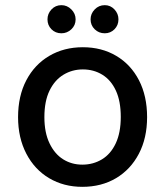

<svg xmlns="http://www.w3.org/2000/svg" viewBox="-20 -712 641 744"><path d="M299 12Q227 12 170.5 -21.5Q114 -55 82 -116.5Q50 -178 50 -258Q50 -340 82 -401Q114 -462 171 -495.5Q228 -529 301 -529Q374 -529 430.5 -495.5Q487 -462 518.5 -401Q550 -340 550 -258Q550 -177 518 -116Q486 -55 429.5 -21.5Q373 12 299 12ZM299 -74Q341 -74 375 -94.5Q409 -115 428.5 -156.5Q448 -198 448 -259Q448 -320 429 -361Q410 -402 376.5 -422.5Q343 -443 301 -443Q260 -443 226 -422.5Q192 -402 172 -361Q152 -320 152 -258Q152 -198 172 -156.5Q192 -115 225 -94.5Q258 -74 299 -74ZM218 -583Q195 -583 179.5 -598.5Q164 -614 164 -637Q164 -659 179.5 -675.5Q195 -692 218 -692Q240 -692 256.5 -675.5Q273 -659 273 -637Q273 -614 256.5 -598.5Q240 -583 218 -583ZM386 -583Q363 -583 347 -598.5Q331 -614 331 -637Q331 -659 347 -675.5Q363 -692 386 -692Q408 -692 423.5 -675.5Q439 -659 439 -637Q439 -614 423.5 -598.5Q408 -583 386 -583Z"/></svg>

Font: DM Sans 11pt Medium
Style: Regular
Weight: 500
Version: Version 4.004;gftools[0.9.30]